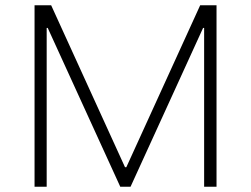

<svg xmlns="http://www.w3.org/2000/svg" viewBox="-20 -708 953 728"><path d="M111 0V-688H174L454 -74H459L739 -688H801V0H754V-602H750L475 0H436L161 -602H157V0Z"/></svg>

Font: Saira ExtraLight
Style: Regular
Weight: 200
Designer: Hector Gatti with collaboration of the Omnibus-Type team
Foundry: Omnibus-Type
Version: Version 1.100; ttfautohint (v1.8.3)